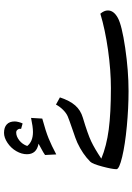

<svg xmlns="http://www.w3.org/2000/svg" viewBox="132 -797 674 978"><g transform="rotate(-90 469.0 -308.0)"><path d="M494.1 9.8Q407.7 9.8 314.5 1Q221.2 -7.8 158.7 -22.7Q96.2 -37.6 96.2 -51.8Q96.2 -72.8 109.6 -123.3Q123 -173.8 134.3 -185.1Q173.3 -224.1 231 -251Q247.6 -258.8 298.8 -275.9Q348.6 -293 365.2 -300Q381.8 -307.1 398.4 -323.7Q415 -340.3 425.3 -359.9L461.9 -339.8Q445.3 -289.6 421.1 -262Q397 -234.4 358.9 -223.1Q274.4 -197.8 237.8 -180.4Q201.2 -163.1 149.9 -128.9Q214.8 -102.1 298.6 -91.1Q382.3 -80.1 509.3 -80.1Q599.6 -80.1 703.4 -94.7Q807.1 -109.4 888.2 -133.8Q904.8 -114.3 904.8 -95.7Q904.8 -65.9 867.7 -45.2Q830.6 -24.4 714.4 -7.3Q598.1 9.8 494.1 9.8ZM301.3 -537.6 302.2 -543.5Q302.2 -549.8 296.9 -556.2Q291.5 -562.5 283.2 -562.5Q263.2 -562.5 243.2 -546.9Q223.1 -531.2 214.4 -506.3Q237.3 -477.1 285.6 -477.1Q311.5 -477.1 357.4 -486.8L354 -429.7Q289.1 -412.1 252.7 -397.2Q216.3 -382.3 171.4 -358.4L168.5 -415.5Q181.6 -424.8 196.8 -432.6Q211.9 -440.4 226.1 -448.7Q172.4 -458.5 172.4 -507.8Q172.4 -534.7 188 -561.8Q203.6 -588.9 230.2 -606.7Q256.8 -624.5 281.2 -624.5Q309.1 -624.5 324.2 -610.6Q339.4 -596.7 339.4 -569.8Q339.4 -561.5 336.2 -549.3Q333 -537.1 329.1 -529.8Z"/></g></svg>

Font: Droid Arabic Naskh Colored
Style: Regular
Weight: 400
Designer: Pascal Zoghbi
Foundry: Ascender Corporation
Version: Version 1.00